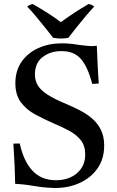

<svg xmlns="http://www.w3.org/2000/svg" viewBox="-20 -928 587 962"><path d="M256 14Q255 14 223.5 12.5Q192 11 151 4Q117 -2 89.5 -4.5Q62 -7 56 -7Q55 -90 47 -208Q55 -209 63.5 -209Q72 -209 79 -209Q98 -121 142.5 -73Q187 -25 260 -25Q325 -25 366 -60.5Q407 -96 407 -154Q407 -198 384.5 -226Q362 -254 325.5 -273.5Q289 -293 248 -310Q200 -331 156.5 -354.5Q113 -378 85 -415Q57 -452 57 -511Q57 -574 88.5 -619Q120 -664 173 -687.5Q226 -711 290 -711Q310 -711 331.5 -709Q353 -707 376 -703Q405 -699 420.5 -698Q436 -697 441 -697Q444 -697 452 -697.5Q460 -698 465 -699Q467 -655 469 -608Q471 -561 475 -510Q455 -507 442 -508Q419 -595 385 -633Q351 -672 288 -672Q233 -672 194 -642.5Q155 -613 155 -555Q155 -524 169.5 -500Q184 -476 218 -454Q252 -432 312 -407Q345 -393 378.5 -376Q412 -359 440 -335.5Q468 -312 485 -278.5Q502 -245 502 -199Q502 -131 468 -83.5Q434 -36 378.5 -11Q323 14 256 14ZM285 -817Q316 -840 351 -863Q386 -886 424 -908Q441 -905 452 -895Q432 -874 408 -845.5Q384 -817 361.5 -788.5Q339 -760 323 -739Q316 -737 305.5 -736Q295 -735 284 -735Q275 -735 264.5 -736Q254 -737 246 -739Q230 -760 207 -788.5Q184 -817 160.5 -845.5Q137 -874 116 -895Q128 -904 144 -908Q182 -886 217.5 -863.5Q253 -841 285 -817Z"/></svg>

Font: Tiro Bangla
Style: Regular
Weight: 400
Designer: Bangla: John Hudson & Fiona Ross. Latin: John Hudson.
Foundry: Tiro Typeworks Ltd.
Version: Version 1.60